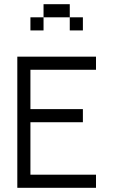

<svg xmlns="http://www.w3.org/2000/svg" viewBox="-20 -895 540 915"><path d="M312.5 -812.5H187.5V-875H312.5ZM62.5 -625H437.5V-562.5H125V-375H375V-312.5H125V-62.5H437.5V0H62.5ZM125 -812.5H187.5V-750H125ZM312.5 -812.5H375V-750H312.5Z"/></svg>

Font: ChillBitmapSE 16px
Style: Regular
Weight: 400
Designer: Designed by Warren2060
Foundry: ChillType
Version: Version 1.000